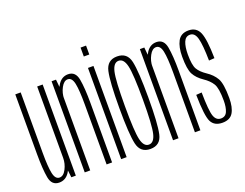

<svg xmlns="http://www.w3.org/2000/svg" viewBox="-113 -955 1511 1184"><g transform="rotate(-20 642.5 -363.0)"><path d="M174.5 0H204V-598H168V-57.5ZM60 -598.5H24.5V-206.5Q24.5 -108.5 34.8 -51.5Q45 5.5 94.5 5.5Q136 5.5 160.8 -31.5Q185.5 -68.5 185.5 -112.5L168 -130Q168 -92 150.2 -57.5Q132.5 -23 106.5 -23Q78.5 -23 69.2 -66.8Q60 -110.5 60 -203.5Z M262.5 0H298.5V-524.5L291.5 -598H262.5ZM406 0H442V-390Q442 -489 431.5 -546.5Q421 -604 372 -604Q331.5 -604 306.8 -567.2Q282 -530.5 282 -486L298 -469Q298 -507 316.2 -541.2Q334.5 -575.5 359.5 -575.5Q387.5 -575.5 396.8 -531.8Q406 -488 406 -394.5Z M501.5 0H537.5V-598.5H501.5ZM501.5 -732V-673.5H537.5V-732Z M693.5 3Q760 3 774.5 -63.2Q789 -129.5 789 -299.5Q789 -470.5 774.5 -537.2Q760 -604 693.5 -604Q628 -604 613.2 -537.2Q598.5 -470.5 598.5 -299.5Q598.5 -129.5 613.2 -63.2Q628 3 693.5 3ZM693.5 -25.5Q660 -25.5 647.5 -79Q635 -132.5 635 -299.5Q635 -467 647.5 -521.2Q660 -575.5 693.5 -575.5Q727.5 -575.5 740.2 -521.2Q753 -467 753 -299.5Q753 -132.5 740.2 -79Q727.5 -25.5 693.5 -25.5Z M842 0H878V-524.5L871 -598H842ZM985.5 0H1021.5V-390Q1021.5 -489 1011 -546.5Q1000.5 -604 951.5 -604Q911 -604 886.2 -567.2Q861.5 -530.5 861.5 -486L877.5 -469Q877.5 -507 895.8 -541.2Q914 -575.5 939 -575.5Q967 -575.5 976.2 -531.8Q985.5 -488 985.5 -394.5Z M1166.5 3Q1216.5 3 1236.8 -31.2Q1257 -65.5 1257 -126Q1257 -221 1236.5 -256.2Q1216 -291.5 1177 -317Q1140.5 -341.5 1124.5 -368.5Q1108.5 -395.5 1108.5 -465Q1108.5 -515.5 1120.8 -545.8Q1133 -576 1162 -576Q1193.5 -576 1205.2 -532.5Q1217 -489 1218.5 -386L1255 -388.5Q1253 -512.5 1233.5 -558.2Q1214 -604 1162 -604Q1112 -604 1091.5 -565.8Q1071 -527.5 1071 -465Q1071 -382 1089 -348.5Q1107 -315 1147 -288Q1183 -264 1201.2 -234.5Q1219.5 -205 1219.5 -123Q1219.5 -79.5 1208 -52.2Q1196.5 -25 1166.5 -25Q1135 -25 1122.5 -61Q1110 -97 1108.5 -216.5L1072 -214Q1074 -74.5 1094 -35.8Q1114 3 1166.5 3Z"/></g></svg>

Font: Anybody ExtraCondensed ExtraLight
Style: Regular
Weight: 250
Width: 2
Version: Version 1.113;gftools[0.9.25]